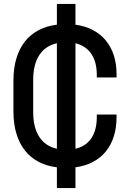

<svg xmlns="http://www.w3.org/2000/svg" viewBox="-20 -836 654 972"><path d="M570 -444V-462C570 -597 496 -693 362 -711V-816H268V-711C128 -694 48 -593 48 -428V-272C48 -107 128 -6 268 11V116H362V11C496 -7 570 -102 570 -242V-256H470V-242C470 -160 436 -100 362 -83V-617C436 -599 470 -539 470 -458V-444ZM148 -268V-432C148 -535 190 -600 268 -617V-83C190 -100 148 -165 148 -268Z"/></svg>

Font: Space Text Medium
Style: Regular
Weight: 500
Designer: Florian Karsten (Space Text), Colophon Foundry (Space Mono)
Foundry: Florian Karsten
Version: Version 1.003;PS 001.003;hotconv 1.0.88;makeotf.lib2.5.64775